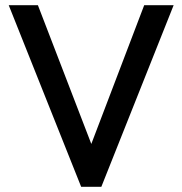

<svg xmlns="http://www.w3.org/2000/svg" viewBox="-20 -717 700 737"><path d="M369 0H291.5L13.5 -697H125.5L330.5 -164.5L533.5 -697H646.5Z"/></svg>

Font: Acari Sans Neue SemiBold
Style: Regular
Weight: 600
Designer: Alfredo Marco Pradil (font), Cristiano Sobral (main changes)
Foundry: Hanken Design Co. (font), Cristiano Sobral (main changes)
Version: Version 2.459;March 19, 2022;FontCreator 14.0.0.2808 64-bit;